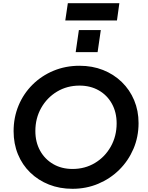

<svg xmlns="http://www.w3.org/2000/svg" viewBox="-20 -1168 922 1200"><path d="M433 12Q353 12 286 -14.5Q219 -41 169 -89.5Q119 -138 92 -204Q65 -270 65 -348Q65 -434 96 -508.5Q127 -583 183.5 -639Q240 -695 315 -726Q390 -757 477 -757Q557 -757 624 -730.5Q691 -704 741 -655.5Q791 -607 818.5 -541.5Q846 -476 846 -399Q846 -312 814 -237.5Q782 -163 725.5 -107Q669 -51 594 -19.5Q519 12 433 12ZM433 -112Q511 -112 573.5 -149.5Q636 -187 672.5 -252Q709 -317 709 -397Q709 -466 679.5 -519.5Q650 -573 597.5 -603Q545 -633 477 -633Q399 -633 336.5 -595.5Q274 -558 237.5 -493.5Q201 -429 201 -349Q201 -280 230.5 -226.5Q260 -173 312.5 -142.5Q365 -112 433 -112ZM388 -1040 404 -1148H726L711 -1040ZM453 -842 473 -980H610L590 -842Z"/></svg>

Font: Plus Jakarta Sans
Style: Bold Italic
Weight: 700
Italic angle: -8°
Designer: Gumpita Rahayu
Foundry: Tokotype
Version: Version 2.071; ttfautohint (v1.8.4.7-5d5b);gftools[0.9.29]